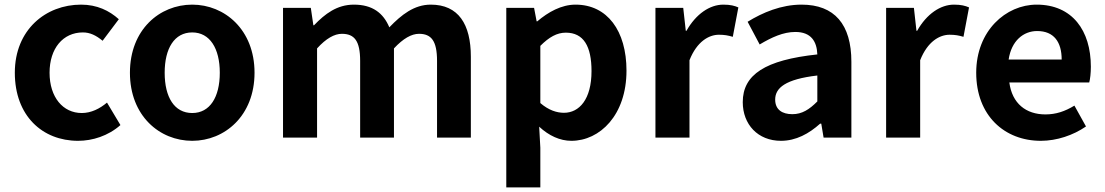

<svg xmlns="http://www.w3.org/2000/svg" viewBox="-20 -594 4772 829"><path d="M317 14C379 14 447 -7 500 -54L442 -151C411 -125 374 -106 333 -106C252 -106 194 -174 194 -280C194 -385 252 -454 338 -454C369 -454 395 -441 423 -418L493 -511C452 -548 399 -574 330 -574C178 -574 44 -466 44 -280C44 -94 163 14 317 14Z M810 14C950 14 1079 -94 1079 -280C1079 -466 950 -574 810 -574C669 -574 541 -466 541 -280C541 -94 669 14 810 14ZM810 -106C733 -106 691 -174 691 -280C691 -385 733 -454 810 -454C886 -454 929 -385 929 -280C929 -174 886 -106 810 -106Z M1202 0H1349V-385C1388 -428 1424 -448 1456 -448C1510 -448 1535 -418 1535 -331V0H1681V-385C1721 -428 1757 -448 1789 -448C1842 -448 1867 -418 1867 -331V0H2013V-349C2013 -490 1959 -574 1840 -574C1768 -574 1713 -530 1661 -476C1635 -538 1588 -574 1508 -574C1435 -574 1383 -534 1336 -485H1333L1322 -560H1202Z M2166 215H2313V44L2308 -47C2350 -8 2398 14 2447 14C2570 14 2685 -97 2685 -289C2685 -461 2602 -574 2465 -574C2404 -574 2347 -542 2300 -502H2297L2286 -560H2166ZM2415 -107C2384 -107 2349 -118 2313 -149V-396C2351 -434 2385 -453 2423 -453C2500 -453 2534 -394 2534 -287C2534 -165 2481 -107 2415 -107Z M2810 0H2957V-334C2989 -415 3041 -444 3084 -444C3108 -444 3124 -441 3144 -435L3168 -562C3152 -569 3134 -574 3103 -574C3045 -574 2985 -534 2944 -461H2941L2930 -560H2810Z M3352 14C3417 14 3473 -17 3521 -60H3526L3536 0H3656V-327C3656 -489 3583 -574 3441 -574C3353 -574 3273 -540 3208 -500L3260 -402C3312 -433 3362 -456 3414 -456C3483 -456 3507 -414 3509 -359C3284 -335 3187 -272 3187 -153C3187 -57 3252 14 3352 14ZM3401 -101C3358 -101 3327 -120 3327 -164C3327 -215 3372 -252 3509 -268V-156C3474 -121 3443 -101 3401 -101Z M3806 0H3953V-334C3985 -415 4037 -444 4080 -444C4104 -444 4120 -441 4140 -435L4164 -562C4148 -569 4130 -574 4099 -574C4041 -574 3981 -534 3940 -461H3937L3926 -560H3806Z M4474 14C4543 14 4614 -10 4669 -48L4619 -138C4578 -113 4539 -100 4494 -100C4410 -100 4350 -147 4338 -238H4683C4687 -252 4690 -279 4690 -306C4690 -462 4610 -574 4456 -574C4323 -574 4195 -461 4195 -280C4195 -95 4317 14 4474 14ZM4335 -337C4347 -418 4399 -460 4458 -460C4531 -460 4564 -412 4564 -337Z"/></svg>

Font: Noto Sans JP
Style: Bold
Weight: 700
Designer: Ryoko NISHIZUKA 西塚涼子 (kana, bopomofo & ideographs); Paul D. Hunt (Latin, Greek & Cyrillic); Sandoll Communications 산돌커뮤니
Foundry: Adobe
Version: Version 2.004;hotconv 1.0.118;makeotfexe 2.5.65603